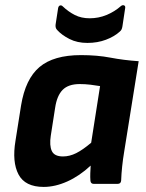

<svg xmlns="http://www.w3.org/2000/svg" viewBox="-20 -724 574 756"><path d="M152 12Q79 12 53 -37Q27 -86 41 -170L63 -309Q80 -413 135.5 -460Q191 -507 299 -507Q363 -507 415 -497Q467 -487 526 -483L469 -127Q464 -97 461 -68.5Q458 -40 457 -13Q456 0 443 0H349Q337 0 336 -13Q335 -26 335.5 -41.5Q336 -57 337 -72Q293 -31 245 -9.5Q197 12 152 12ZM228 -108Q254 -108 280 -121Q306 -134 339 -162L374 -385Q357 -388 336 -390.5Q315 -393 294 -393Q249 -393 226.5 -370Q204 -347 197 -299L180 -190Q174 -151 184 -129.5Q194 -108 228 -108ZM324 -555Q284 -555 253.5 -570.5Q223 -586 205 -606Q197 -614 199 -628L209 -693Q211 -701 216.5 -702.5Q222 -704 227 -699Q249 -678 274.5 -665Q300 -652 333 -652Q368 -652 399.5 -665Q431 -678 456 -700Q462 -705 468 -703Q474 -701 473 -693L462 -620Q461 -614 459 -609Q457 -604 451 -599Q430 -580 397 -567.5Q364 -555 324 -555Z"/></svg>

Font: Sofia Sans ExtraBold
Style: Italic
Weight: 800
Italic angle: -9°
Designer: Botio Nikoltchev, Ani Petrova
Foundry: lettersoup
Version: Version 4.100; ttfautohint (v1.8.4.7-5d5b)